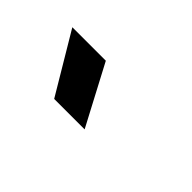

<svg xmlns="http://www.w3.org/2000/svg" viewBox="-18 -941 535 535"><g transform="rotate(45 250.0 -673.5)"><path d="M173 -585 67.5 -762H199.5L293 -585Z"/></g></svg>

Font: Geologica Medium
Style: Regular
Weight: 500
Designer: Sindre Bremnes, Frode Helland
Foundry: Monokrom Skriftforlag AS
Version: Version 1.010;gftools[0.9.28]